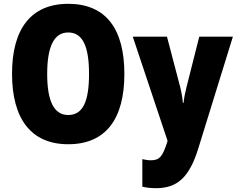

<svg xmlns="http://www.w3.org/2000/svg" viewBox="-20 -745 1241 1005"><path d="M631 -358C631 -593 535 -725 337 -725C141 -725 43 -592 43 -359C43 -124 142 10 337 10C535 10 631 -124 631 -358ZM227 -358C227 -500 262 -575 337 -575C413 -575 446 -502 446 -358C446 -214 414 -143 337 -143C262 -143 227 -217 227 -358ZM675 -553 857 -8 855 0C831 72 817 94 770 94C754 94 738 91 725 88V232C745 237 768 240 797 240C910 240 971 181 1017 35L1199 -553H1023L956 -288C948 -256 943 -230 941 -207H937C936 -229 930 -262 923 -290L854 -553Z"/></svg>

Font: Noto Sans Condensed Black
Style: Regular
Weight: 900
Width: 3
Designer: Monotype Design Team
Foundry: Monotype Imaging Inc.
Version: Version 2.013